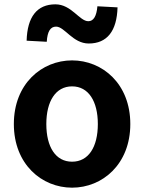

<svg xmlns="http://www.w3.org/2000/svg" viewBox="-20 -853 666 887"><path d="M313 14C453 14 582 -94 582 -280C582 -466 453 -574 313 -574C173 -574 44 -466 44 -280C44 -94 173 14 313 14ZM313 -106C237 -106 194 -174 194 -280C194 -385 237 -454 313 -454C389 -454 432 -385 432 -280C432 -174 389 -106 313 -106ZM390 -652C475 -652 520 -710 523 -819L430 -824C426 -778 412 -755 388 -755C347 -755 310 -833 236 -833C151 -833 106 -775 103 -665L196 -660C199 -708 213 -730 239 -730C279 -730 316 -652 390 -652Z"/></svg>

Font: Noto Sans HK
Style: Bold
Weight: 700
Designer: Ryoko NISHIZUKA 西塚涼子 (kana, bopomofo & ideographs); Paul D. Hunt (Latin, Greek & Cyrillic); Sandoll Communications 산돌커뮤니
Foundry: Adobe
Version: Version 2.002;hotconv 1.0.116;makeotfexe 2.5.65601